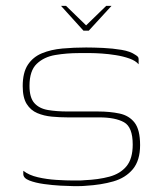

<svg xmlns="http://www.w3.org/2000/svg" viewBox="-20 -625 549 651"><path d="M187 -605H204L272 -539L340 -605H358L281 -521H263ZM59 -46Q78 -31 108.5 -24Q139 -17 172 -15Q205 -13 229 -13Q238 -13 247.5 -13Q257 -13 266 -14Q314 -16 351 -26Q388 -36 409 -61.5Q430 -87 430 -135Q430 -194 400.5 -210.5Q371 -227 316 -227Q299 -227 281 -227Q263 -227 245 -227Q227 -227 209 -227Q183 -227 156 -229.5Q129 -232 106.5 -241.5Q84 -251 70.5 -272.5Q57 -294 57 -333Q57 -379 74.5 -405.5Q92 -432 122.5 -444.5Q153 -457 191.5 -460.5Q230 -464 272 -464Q297 -464 329.5 -462.5Q362 -461 392 -456Q422 -451 439 -439Q444 -436 447 -433Q450 -430 450 -425Q450 -422 450 -419Q450 -416 450 -413Q450 -410 450 -407Q440 -419 419 -426.5Q398 -434 373 -438Q348 -442 325 -443.5Q302 -445 288 -445H248Q206 -445 167.5 -438.5Q129 -432 104.5 -408.5Q80 -385 80 -334Q80 -294 96.5 -275.5Q113 -257 142.5 -252Q172 -247 210 -247Q236 -247 261.5 -247Q287 -247 312 -247Q353 -247 385.5 -240Q418 -233 436.5 -209Q455 -185 455 -133Q455 -81 430.5 -51.5Q406 -22 364.5 -10Q323 2 270 5Q260 6 249 6Q238 6 227 6Q213 6 185.5 4.5Q158 3 129 -1Q100 -5 79.5 -13Q59 -21 59 -35Z"/></svg>

Font: Genos Thin
Style: Regular
Weight: 100
Designer: Robert E. Leuschke
Foundry: Robert E. Leuschke
Version: Version 1.010